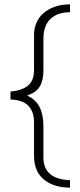

<svg xmlns="http://www.w3.org/2000/svg" viewBox="-20 -715 366 880"><path d="M301 -659Q244 -659 211.5 -628.5Q179 -598 179 -536V-393Q179 -347 162.5 -319Q146 -291 106 -278V-276Q144 -259 161.5 -224Q179 -189 179 -135V7Q179 106 301 111V145Q227 145 181.5 108Q136 71 136 -2V-155Q136 -202 110.5 -229.5Q85 -257 28 -259V-295Q84 -301 110 -324Q136 -347 136 -395V-555Q136 -585 147 -610.5Q158 -636 179 -654.5Q200 -673 231 -684Q262 -695 301 -695Z"/></svg>

Font: Mukta ExtraLight
Style: Regular
Weight: 275
Designer: Girish Dalvi and Yashodeep Gholap
Foundry: Ek Type
Version: Version 2.538;PS 1.002;hotconv 16.6.51;makeotf.lib2.5.65220;